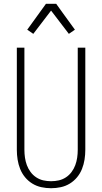

<svg xmlns="http://www.w3.org/2000/svg" viewBox="-20 -987 540 1015"><path d="M250 8Q224 8 198.5 2.5Q173 -3 151 -16.5Q129 -30 112.5 -50Q96 -70 86.5 -94Q77 -118 73 -143.5Q69 -169 69 -195V-735H109V-195Q109 -174 112 -153.5Q115 -133 122 -114Q129 -95 141.5 -78Q154 -61 171.5 -49.5Q189 -38 209 -33.5Q229 -29 250 -29Q271 -29 291 -33.5Q311 -38 328.5 -49.5Q346 -61 358.5 -78Q371 -95 378 -114Q385 -133 388 -153.5Q391 -174 391 -195V-735H431V-195Q431 -169 427 -143.5Q423 -118 413.5 -94Q404 -70 387.5 -50Q371 -30 349 -16.5Q327 -3 301.5 2.5Q276 8 250 8ZM156 -808 124 -830 223 -967H277L310 -921L376 -830L344 -808L250 -931Z"/></svg>

Font: Iosevka SS18 Extralight
Style: Regular
Weight: 200
Monospace: yes
Designer: Belleve Invis
Foundry: Belleve Invis
Version: Version 25.1.1; ttfautohint (v1.8.4)